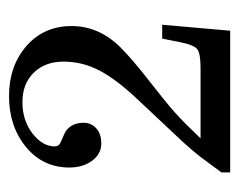

<svg xmlns="http://www.w3.org/2000/svg" viewBox="-74 -474 547 440"><g transform="rotate(-90 200.0 -253.5)"><path d="M363.8 -155.8 350.1 0H25.4V-20Q37.1 -35.6 53.5 -58.1Q69.8 -80.6 95.7 -108.9L194.3 -213.9Q239.7 -262.2 259.5 -300.8Q279.3 -339.4 279.3 -381.8Q279.3 -424.3 253.9 -450.2Q228.5 -476.1 186.5 -476.1Q144.5 -476.1 114.7 -453.1Q85 -430.2 85 -401.9Q85 -392.6 94 -388.7Q103 -384.8 114 -379.9Q125 -375 132.1 -363.8Q139.2 -352.5 139.2 -335.9Q139.2 -319.3 127 -307.4Q114.7 -295.4 91.3 -295.4Q67.9 -295.4 52.2 -316.4Q36.6 -337.4 36.6 -368.7Q36.6 -429.2 83.7 -468Q130.9 -506.8 200.2 -506.8Q269.5 -506.8 315.2 -466.8Q360.8 -426.8 360.8 -363.5Q360.8 -300.3 311.5 -251Q284.7 -224.1 234.1 -184.8Q183.6 -145.5 161.6 -125.7Q139.6 -106 103.5 -67.9H265.1Q298.3 -67.9 308.1 -75.7Q317.9 -83.5 324.7 -118.7L332 -155.8Z"/></g></svg>

Font: RIT Rachana
Style: Regular
Weight: 400
Designer: Hussain KH
Version: 1.4.7